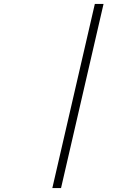

<svg xmlns="http://www.w3.org/2000/svg" viewBox="-20 -718 680 970"><path d="M288.4 232 503.1 -698H459.1L244.4 232Z"/></svg>

Font: Linux Libertine Mono O
Style: Mono Oblique
Weight: 400
Italic angle: -13°
Designer: Philipp H. Poll
Foundry: Philipp H. Poll
Version: Version 5.1.7